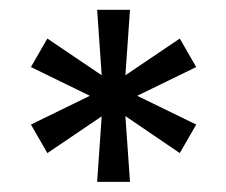

<svg xmlns="http://www.w3.org/2000/svg" viewBox="-20 -720 457 388"><path d="M257.3 -526.4 376.5 -468.3 343.3 -410.6 233.4 -485.4 242.7 -352.5H176.3L185.5 -484.9L75.7 -410.6L42.5 -468.3L161.6 -526.4L42.5 -584.5L75.7 -642.1L185.5 -567.9L176.3 -700.2H242.7L233.4 -567.9L343.3 -642.1L376.5 -584.5Z"/></svg>

Font: Selawik
Style: Regular
Weight: 400
Designer: Aaron Bell
Foundry: Microsoft Corporation
Version: Version 1.01